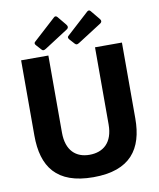

<svg xmlns="http://www.w3.org/2000/svg" viewBox="-102 -1041 935 1131"><g transform="rotate(-10 365.5 -476.0)"><path d="M319 -956C313 -963 305 -964 299 -958L164 -835C158 -830 158 -822 166 -814L193 -784C201 -775 207 -776 220 -784L358 -873C373 -882 371 -893 362 -904ZM518 -956C513 -963 505 -964 498 -958L363 -835C357 -830 358 -822 365 -814L392 -784C401 -775 406 -776 419 -784L558 -873C573 -882 571 -893 561 -904ZM667 -288V-742H506V-281C506 -171 446 -124 365 -124C285 -124 227 -172 227 -281V-742H64V-292C64 -106 144 10 365 10C586 10 667 -106 667 -288Z"/></g></svg>

Font: 18Franklin
Style: Bold
Weight: 700
Designer: Pablo Impallari, Rodrigo Fuenzalida (Modified by Dan O. Williams)
Version: Version 0.025;PS 000.025;hotconv 1.0.88;makeotf.lib2.5.64775